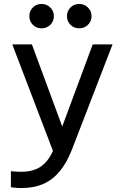

<svg xmlns="http://www.w3.org/2000/svg" viewBox="-20 -754 623 969"><path d="M90 195Q67 195 51 193Q35 191 35 191V110Q35 110 51.5 111.5Q68 113 87 113Q130 113 161.5 100Q193 87 216.5 58.5Q240 30 257 -16L279 -74L255 28L42 -530H141L309 -75H279L448 -530H548L343 1Q317 68 281 111Q245 154 198 174.5Q151 195 90 195ZM380 -611Q353 -611 335.5 -629Q318 -647 318 -672Q318 -698 335.5 -716Q353 -734 380 -734Q406 -734 424 -716Q442 -698 442 -672Q442 -647 424 -629Q406 -611 380 -611ZM190 -611Q163 -611 145.5 -629Q128 -647 128 -672Q128 -698 145.5 -716Q163 -734 190 -734Q216 -734 234 -716Q252 -698 252 -672Q252 -647 234 -629Q216 -611 190 -611Z"/></svg>

Font: Be Vietnam Pro Variable Thin
Style: Regular
Weight: 100
Designer: Lam Bao, Tony Le, Vietanh Nguyen
Foundry: Yellow Type Foundry
Version: Version 1.002